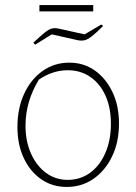

<svg xmlns="http://www.w3.org/2000/svg" viewBox="-20 -733 540 760"><path d="M244 7Q187 7 143 -23.5Q99 -54 74 -107.5Q49 -161 49 -230Q49 -304 75.5 -361.5Q102 -419 148.5 -452Q195 -485 254 -485Q312 -485 356 -453.5Q400 -422 425.5 -368Q451 -314 451 -244Q451 -171 424 -114.5Q397 -58 350.5 -25.5Q304 7 244 7ZM248 -21Q298 -21 336.5 -49Q375 -77 397 -127.5Q419 -178 419 -243Q419 -307 397.5 -354.5Q376 -402 337.5 -428.5Q299 -455 248 -455Q189 -455 134 -418Q81 -331 81 -236Q81 -173 103 -124.5Q125 -76 162.5 -48.5Q200 -21 248 -21ZM136 -688V-713H349V-688ZM119 -556 112 -564Q141 -591 157 -604Q173 -617 185 -620Q197 -623 211 -620L315 -597L381 -636L388 -630Q360 -602 343 -589Q326 -576 314 -573.5Q302 -571 287 -574L185 -597Z"/></svg>

Font: Piazzolla Thin
Style: Regular
Weight: 100
Designer: Juan Pablo del Peral
Foundry: Huerta Tipografica
Version: Version 1.330